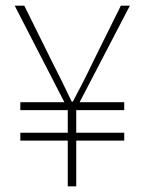

<svg xmlns="http://www.w3.org/2000/svg" viewBox="-20 -660 512 680"><path d="M220 0V-162H52V-190H220V-270H52V-298H208L32 -640H66L166 -438Q183 -405 199.5 -371.5Q216 -338 234 -300H238Q258 -338 275 -371Q292 -404 308 -438L408 -640H440L262 -298H420V-270H250V-190H420V-162H250V0Z"/></svg>

Font: Source Sans 3 ExtraLight ExtraLight
Style: Regular
Weight: 250
Version: Version 3.052;hotconv 1.1.0;makeotfexe 2.6.0